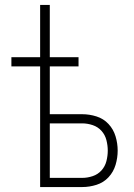

<svg xmlns="http://www.w3.org/2000/svg" viewBox="-20 -755 540 775"><path d="M142 0V-487H26V-524H142V-735H181V-524H297V-487H181V-294H312Q341 -294 369.5 -285Q398 -276 418 -254.5Q438 -233 446.5 -204.5Q455 -176 455 -147Q455 -118 446.5 -89.5Q438 -61 418 -39.5Q398 -18 369.5 -9Q341 0 312 0ZM312 -37Q333 -37 354 -44Q375 -51 389.5 -67Q404 -83 409.5 -104.5Q415 -126 415 -147Q415 -168 409.5 -189.5Q404 -211 389.5 -227Q375 -243 354 -250Q333 -257 312 -257H181V-37Z"/></svg>

Font: Iosevka Curly Extralight
Style: Regular
Weight: 200
Monospace: yes
Designer: Belleve Invis
Foundry: Belleve Invis
Version: Version 22.1.2; ttfautohint (v1.8.4)